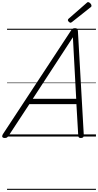

<svg xmlns="http://www.w3.org/2000/svg" viewBox="-66 -1279 919 1799"><path d="M-22 14Q-38 14 -43.5 5Q-49 -4 -40 -20L600 -994Q608 -1006 615.5 -1010.5Q623 -1015 637 -1015Q650 -1015 656.5 -1009.5Q663 -1004 664 -988L719 -14Q720 0 713.5 7Q707 14 692 14Q678 14 673 8.5Q668 3 667 -10L650 -303H209L16 -9Q6 5 -1 9.5Q-8 14 -22 14ZM241 -353H648L617 -930ZM595 -1066Q588 -1066 579 -1074.5Q570 -1083 570 -1090Q570 -1093 571 -1096Q572 -1099 576 -1103L744 -1250Q748 -1253 751 -1256Q754 -1259 759 -1259Q766 -1259 773.5 -1253.5Q781 -1248 786 -1240.5Q791 -1233 791 -1226Q791 -1222 790 -1218.5Q789 -1215 783 -1211L609 -1073Q604 -1070 601 -1068Q598 -1066 595 -1066ZM0 490H833V500H0ZM0 -20H833V0H0ZM0 -505H833V-500H0ZM0 -1010H833V-1000H0Z"/></svg>

Font: Playwrite BE VLG Guides
Style: Regular
Weight: 400
Designer: Veronika Burian, José Scaglione
Foundry: TypeTogether
Version: Version 1.003